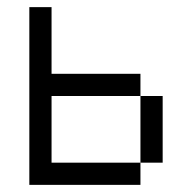

<svg xmlns="http://www.w3.org/2000/svg" viewBox="-20 -520 540 540"><path d="M62.5 -500Q62.5 -500 62.5 0H375V-62.5H125V-250H375V-62.5H437.5V-250H375V-312.5H125V-500Z"/></svg>

Font: Unifont
Style: Regular
Weight: 500
Version: Version 15.1.04